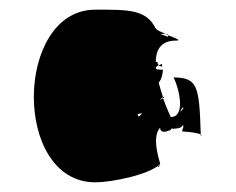

<svg xmlns="http://www.w3.org/2000/svg" viewBox="-20 -410 487 397"><path d="M177.1 -33C210.6 -33 287.7 -48.5 310.1 -70C303.1 -63 304.1 -64 307.1 -66C306.1 -64 306.1 -63 311.1 -68C310.1 -68 308.1 -67 307.1 -66C308.5 -67.4 309.8 -69.6 311.1 -71C313.1 -69 291.1 -125 311.1 -146C311.1 -146 310.1 -131 331.1 -141C331.1 -141 324.1 -133 336.1 -145C336.1 -145 339.1 -141 339.1 -144C345.1 -144 355.1 -145 357.1 -150C357.1 -150 359.1 -151 359.1 -151C359.1 -148 359.1 -144 357.1 -143V-138H358.1C368.1 -138 390.1 -135 395.1 -132C392.1 -234 388.1 -249 339.1 -250C352.1 -222 363.1 -168 333.1 -168C333.1 -168 325.1 -185 317.1 -207C316.1 -206 313.1 -205 311.1 -204C312.1 -206 314.1 -207 317.1 -209C314.1 -218 311.1 -228 308.1 -239C314.1 -246 316.1 -256 317.1 -266H313.1C305.1 -266 302.1 -266 302.1 -271C303.1 -272 305.1 -273 307.1 -275L315.1 -272V-278C314.1 -277 310.1 -276 308.1 -275C308.1 -276 303.1 -282 307.1 -282H302.1C302.1 -307 313.1 -326 343.1 -326C357.1 -326 343.1 -331 328.1 -337C328.1 -336 328.1 -335 326.1 -334C323.1 -336 316.1 -338 311.1 -340H322.1C313.1 -344 305.1 -347 302.1 -351C282.1 -391 245.1 -390 177.1 -390C10.1 -390 5.1 -33 177.1 -33ZM265.1 -172C263.1 -174 267.1 -175 274.1 -176C269.1 -170 265.1 -167 265.1 -172ZM317.1 -207C319.1 -208 320.1 -209 319.1 -210C318.1 -210 318.1 -209 317.1 -209ZM322.1 -340 328.1 -337C328.1 -338 326.1 -340 322.1 -340ZM353.1 -179C353.1 -181 355.1 -184 357.1 -188C358.1 -187 357.1 -187 357.1 -186L359.1 -188C360.1 -186 355.1 -181 353.1 -179ZM395.1 -129C397.1 -130 397.1 -131 395.1 -132Z"/></svg>

Font: Getaway
Style: Regular
Weight: 400
Version: Version 0.1